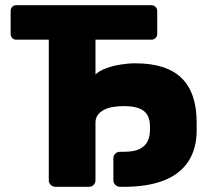

<svg xmlns="http://www.w3.org/2000/svg" viewBox="-20 -720 812 740"><path d="M194 0Q183 0 175.5 -7.5Q168 -15 168 -25V-567H43Q33 -567 27 -573.5Q21 -580 21 -590V-677Q21 -687 27 -693.5Q33 -700 43 -700H563Q573 -700 579.5 -693.5Q586 -687 586 -677V-590Q586 -580 579.5 -573.5Q573 -567 563 -567H348V-433Q363 -447 388 -456.5Q413 -466 443.5 -471Q474 -476 501 -476Q622 -476 680 -419Q738 -362 738 -248V-218Q738 -147 706 -98Q674 -49 611.5 -24.5Q549 0 457 0H443Q432 0 424.5 -7.5Q417 -15 417 -25V-110Q417 -121 424.5 -128Q432 -135 443 -135H457Q497 -135 518.5 -146Q540 -157 549 -176Q558 -195 558 -219V-233Q558 -274 534 -292.5Q510 -311 458 -311Q437 -311 417 -308Q397 -305 381.5 -297Q366 -289 357 -277Q348 -265 348 -247V-25Q348 -15 341 -7.5Q334 0 323 0Z"/></svg>

Font: DVN-Rubik
Style: Bold
Weight: 700
Designer: Hubert and Fischer
Foundry: Hubert & Fischer
Version: Version 2.102